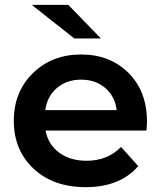

<svg xmlns="http://www.w3.org/2000/svg" viewBox="-20 -766 664 793"><path d="M334 7Q200 7 118.5 -69.5Q37 -146 37 -267Q37 -387 116 -464Q195 -541 315 -541Q434 -541 510.5 -465Q587 -389 587 -264Q587 -251 585 -227H168Q179 -169 224.5 -135.5Q270 -102 338 -102Q424 -102 480 -159L551 -80Q476 7 334 7ZM111 -746H262L397 -607H287ZM167 -311H462Q455 -368 415 -402.5Q375 -437 315 -437Q256 -437 215.5 -403Q175 -369 167 -311Z"/></svg>

Font: Belfius21
Style: Bold
Weight: 700
Designer: Montserrat's base design by Julieta Ulanovsky, modified by Coast SPRL for Belfius Bank NV.
Foundry: Montserrat's base design by Julieta Ulanovsky, modified by Coast SPRL for Belfius Bank NV.
Version: Version 2.000;FEAKit 1.0